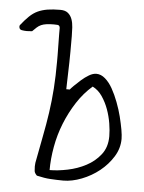

<svg xmlns="http://www.w3.org/2000/svg" viewBox="-112 -609 485 647"><g transform="rotate(5 130.5 -285.0)"><path d="M36.1 -7.8Q28.3 -15.6 27.3 -22.5Q26.4 -29.3 26.4 -38.1Q26.4 -41 26.9 -45.9Q27.3 -50.8 27.3 -50.8Q36.1 -98.6 44.4 -140.6Q52.7 -182.6 58.6 -223.1Q64.5 -263.7 67.4 -305.7Q70.3 -347.7 70.3 -396.5Q70.3 -402.3 70.3 -418.5Q70.3 -434.6 69.8 -453.6Q69.3 -472.7 69.3 -488.8Q69.3 -504.9 69.3 -510.7Q68.4 -519.5 61 -520Q53.7 -520.5 48.8 -520.5Q34.2 -520.5 23.9 -519Q13.7 -517.6 5.9 -514.2Q-2 -510.7 -8.3 -504.9Q-14.6 -499 -22.5 -491.2Q-25.4 -491.2 -31.7 -490.7Q-38.1 -490.2 -40 -490.2Q-47.9 -490.2 -57.1 -491.7Q-66.4 -493.2 -66.4 -503.9Q-66.4 -504.9 -65.9 -506.3Q-65.4 -507.8 -65.4 -507.8Q-50.8 -526.4 -37.6 -539.1Q-24.4 -551.8 -9.8 -558.6Q4.9 -565.4 23.4 -568.4Q42 -571.3 66.4 -571.3Q83 -571.3 92.3 -563.5Q101.6 -555.7 106 -543.5Q110.4 -531.2 111.3 -516.1Q112.3 -501 112.3 -486.3Q112.3 -479.5 112.3 -465.3Q112.3 -451.2 112.3 -433.6Q112.3 -416 111.8 -396.5Q111.3 -377 110.8 -359.4Q110.4 -341.8 109.9 -327.6Q109.4 -313.5 109.4 -306.6H121.1Q124 -310.5 133.8 -320.3Q143.6 -330.1 155.8 -340.8Q168 -351.6 181.2 -359.4Q194.3 -367.2 206.1 -367.2Q221.7 -367.2 235.8 -355Q250 -342.8 261.2 -322.8Q272.5 -302.7 281.7 -278.3Q291 -253.9 296.9 -230.5Q302.7 -207 306.2 -187.5Q309.6 -168 309.6 -156.2Q309.6 -124 292 -95.7Q274.4 -67.4 247.6 -45.9Q220.7 -24.4 188 -11.7Q155.3 1 126 1Q113.3 1 103 0.5Q92.8 0 82.5 -0.5Q72.3 -1 61 -2.9Q49.8 -4.9 36.1 -7.8ZM197.3 -323.2Q168 -297.9 145.5 -263.2Q123 -228.5 107.4 -189.5Q91.8 -150.4 84.5 -109.4Q77.1 -68.4 77.1 -30.3Q104.5 -30.3 137.7 -37.1Q170.9 -43.9 199.7 -59.1Q228.5 -74.2 248 -99.1Q267.6 -124 267.6 -161.1Q267.6 -180.7 263.7 -204.6Q259.8 -228.5 251.5 -251.5Q243.2 -274.4 230 -293.9Q216.8 -313.5 197.3 -323.2Z"/></g></svg>

Font: Zeyada
Style: Regular
Weight: 400
Version: Version 1.002 2010